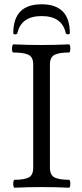

<svg xmlns="http://www.w3.org/2000/svg" viewBox="-20 -873 384 896"><path d="M48 3Q44 3 42.5 -6Q41 -15 42.5 -24.5Q44 -34 48 -34Q92 -34 113.5 -44.5Q135 -55 135 -91V-572Q135 -607 112.5 -617.5Q90 -628 43 -628Q38 -628 36.5 -637.5Q35 -647 37 -656.5Q39 -666 43 -666Q108 -663 172 -663Q237 -663 301 -666Q306 -666 307.5 -656.5Q309 -647 307.5 -637.5Q306 -628 301 -628Q258 -628 235.5 -617.5Q213 -607 213 -572V-91Q213 -55 235.5 -44.5Q258 -34 301 -34Q306 -34 307.5 -24.5Q309 -15 307.5 -6Q306 3 301 3Q238 0 175 0Q111 0 48 3ZM42 -718Q42 -853 174 -853Q306 -853 306 -718Q306 -715 301.5 -713.5Q297 -712 292.5 -713.5Q288 -715 287 -718Q270 -798 174 -798Q79 -798 61 -718Q60 -715 55.5 -713.5Q51 -712 46.5 -713Q42 -714 42 -718Z"/></svg>

Font: Junicode VF
Style: Regular
Weight: 400
Designer: Peter S. Baker
Version: Version 2.213